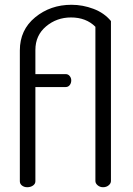

<svg xmlns="http://www.w3.org/2000/svg" viewBox="-20 -783 555 803"><path d="M63 -25V-572Q63 -658 127 -710.5Q191 -763 279 -763Q326 -763 371 -746Q416 -729 444 -695V-26Q444 -16 434.5 -8Q425 0 411 0Q398 0 388.5 -8Q379 -16 379 -26V-671Q340 -710 277 -710Q217 -710 172.5 -672.5Q128 -635 128 -574V-473H255Q265 -473 271.5 -465Q278 -457 278 -447Q278 -435 271.5 -427Q265 -419 255 -419H128V-25Q128 -14 118 -7Q108 0 94 0Q81 0 72 -7Q63 -14 63 -25Z"/></svg>

Font: Terminal Dosis
Style: Regular
Weight: 400
Designer: Edgar Tolentino, Pablo Impallari, Igino Marini
Foundry: Edgar Tolentino, Pablo Impallari, Igino Marini
Version: Version 1.007